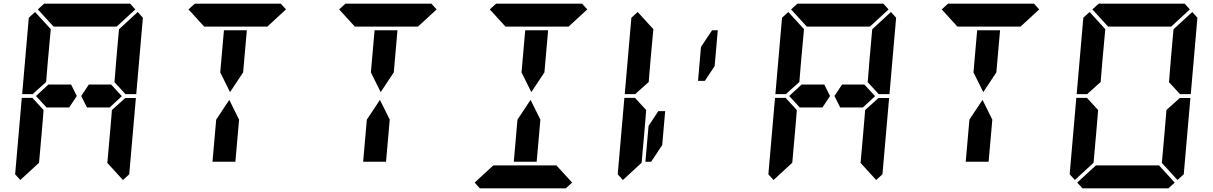

<svg xmlns="http://www.w3.org/2000/svg" viewBox="-20 -1020 6568 1040"><path d="M162 -515 158 -510H100L136 -924L170 -955L255 -862L240 -698L231 -590L230 -576ZM582 -562 640 -499 574 -438H546H510H451L420 -500L461 -562H520H557ZM192 -144 191 -138 90 -45 62 -76 98 -490H156L160 -485L216 -424L213 -384L206 -302ZM654 -485 658 -489H716L680 -76L646 -45L561 -138L562 -144L576 -302L584 -396L586 -424ZM726 -955 754 -924 718 -510H660L656 -514L600 -575L601 -586L610 -698L624 -856L625 -862ZM185 -969 219 -1000H390H514H685L713 -969L612 -876H587H503H379H295H276H270ZM365 -562 396 -500 355 -438H296H259H232L175 -500L242 -562H269H306Z M1182 -731 1193 -856H1317L1306 -731L1297 -628L1226 -521L1173 -628ZM1001 -969 1035 -1000H1206H1330H1501L1529 -969L1428 -876H1403H1319H1195H1111H1092H1086ZM1266 -269 1255 -144H1131L1142 -269L1151 -372L1222 -479L1275 -372Z M1998 -731 2009 -856H2133L2122 -731L2113 -628L2042 -521L1989 -628ZM1817 -969 1851 -1000H2022H2146H2317L2345 -969L2244 -876H2219H2135H2011H1927H1908H1902ZM2082 -269 2071 -144H1947L1958 -269L1967 -372L2038 -479L2091 -372Z M2814 -731 2825 -856H2949L2938 -731L2929 -628L2858 -521L2805 -628ZM3079 -31 3045 0H2874H2750H2579L2551 -31L2652 -124H2677H2761H2885H2969H2994ZM2633 -969 2667 -1000H2838H2962H3133L3161 -969L3060 -876H3035H2951H2827H2743H2724H2718ZM2898 -269 2887 -144H2763L2774 -269L2783 -372L2854 -479L2907 -372Z M3426 -515 3422 -510H3364L3400 -924L3434 -955L3519 -862L3504 -698L3495 -590L3494 -576ZM3456 -144 3455 -138 3354 -45 3326 -76 3362 -490H3420L3424 -485L3480 -424L3477 -384L3470 -302ZM3777 -766 3837 -856H3868L3851 -662L3798 -582H3761ZM3567 -234 3507 -144H3476L3493 -338L3546 -418H3583Z M4242 -515 4238 -510H4180L4216 -924L4250 -955L4335 -862L4320 -698L4311 -590L4310 -576ZM4662 -562 4720 -499 4654 -438H4626H4590H4531L4500 -500L4541 -562H4600H4637ZM4272 -144 4271 -138 4170 -45 4142 -76 4178 -490H4236L4240 -485L4296 -424L4293 -384L4286 -302ZM4734 -485 4738 -489H4796L4760 -76L4726 -45L4641 -138L4642 -144L4656 -302L4664 -396L4666 -424ZM4806 -955 4834 -924 4798 -510H4740L4736 -514L4680 -575L4681 -586L4690 -698L4704 -856L4705 -862ZM4265 -969 4299 -1000H4470H4594H4765L4793 -969L4692 -876H4667H4583H4459H4375H4356H4350ZM4445 -562 4476 -500 4435 -438H4376H4339H4312L4255 -500L4322 -562H4349H4386Z M5262 -731 5273 -856H5397L5386 -731L5377 -628L5306 -521L5253 -628ZM5081 -969 5115 -1000H5286H5410H5581L5609 -969L5508 -876H5483H5399H5275H5191H5172H5166ZM5346 -269 5335 -144H5211L5222 -269L5231 -372L5302 -479L5355 -372Z M5874 -515 5870 -510H5812L5848 -924L5882 -955L5967 -862L5952 -698L5943 -590L5942 -576ZM5904 -144 5903 -138 5802 -45 5774 -76 5810 -490H5868L5872 -485L5928 -424L5925 -384L5918 -302ZM6366 -485 6370 -489H6428L6392 -76L6358 -45L6273 -138L6274 -144L6288 -302L6296 -396L6298 -424ZM6438 -955 6466 -924 6430 -510H6372L6368 -514L6312 -575L6313 -586L6322 -698L6336 -856L6337 -862ZM6343 -31 6309 0H6138H6014H5843L5815 -31L5916 -124H5941H6025H6149H6233H6258ZM5897 -969 5931 -1000H6102H6226H6397L6425 -969L6324 -876H6299H6215H6091H6007H5988H5982Z"/></svg>

Font: DSEG14 Classic
Style: Bold Italic
Weight: 700
Italic angle: -5°
Designer: Keshikan(Twitter:@keshinomi_88pro)
Version: Version 0.46